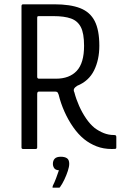

<svg xmlns="http://www.w3.org/2000/svg" viewBox="-20 -693 569 893"><path d="M88 0Q80 0 80 -7V-665Q80 -673 88 -673H232Q307 -673 353 -655Q399 -637 420.5 -595Q442 -553 442 -480Q442 -415 417.5 -365.5Q393 -316 339 -294Q328 -287 324.5 -280Q321 -273 326 -263Q334 -232 348 -200.5Q362 -169 380.5 -142Q399 -115 420 -98Q440 -83 462.5 -74Q485 -65 510 -65Q515 -65 518 -63.5Q521 -62 521 -56V-8Q521 -4 520 -2.5Q519 -1 515 -0.5Q511 0 500 0Q461 0 429 -12.5Q397 -25 371 -46Q344 -68 320.5 -101.5Q297 -135 279.5 -174.5Q262 -214 253 -252Q252 -256 249 -261.5Q246 -267 236 -267H161Q153 -267 153 -256V-7Q153 0 145 0ZM153 -335Q153 -331 155.5 -329Q158 -327 161 -327H240Q303 -327 337 -363.5Q371 -400 371 -480Q371 -538 356 -567Q341 -596 310 -607Q279 -618 229 -618H161Q156 -618 154.5 -616.5Q153 -615 153 -609ZM302 69Q302 82 295.5 102Q289 122 279.5 142Q270 162 260 176Q258 180 255 180Q250 180 241 180Q232 180 226 180Q224 179 224 178Q224 177 226 170Q233 157 241 135.5Q249 114 254 99Q238 98 232 89Q226 80 226 69Q226 54 234.5 45Q243 36 263 36Q281 36 291.5 43Q302 50 302 69Z"/></svg>

Font: Glory
Style: Regular
Weight: 400
Designer: Robert Leuschke
Foundry: Robert Leuschke
Version: Version 1.011